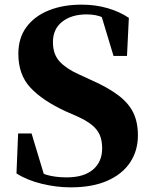

<svg xmlns="http://www.w3.org/2000/svg" viewBox="-20 -787 652 827"><path d="M284 20Q223 20 159.5 4.5Q96 -11 51 -40L58 -212H116L177 -10L107 -39L93 -79Q143 -45 180.5 -34Q218 -23 267 -23Q341 -23 380.5 -56.5Q420 -90 420 -148Q420 -182 409.5 -206Q399 -230 375.5 -249Q352 -268 312 -286L264 -307Q164 -353 111.5 -409Q59 -465 59 -555Q59 -623 93.5 -670Q128 -717 189.5 -742Q251 -767 332 -767Q391 -767 443 -752Q495 -737 535 -710L527 -546H469L411 -738L487 -707L497 -663Q453 -698 423.5 -711.5Q394 -725 353 -725Q288 -725 248 -693.5Q208 -662 208 -606Q208 -554 236 -523Q264 -492 317 -468L369 -444Q444 -411 489 -377Q534 -343 554 -302Q574 -261 574 -204Q574 -138 540.5 -87.5Q507 -37 442.5 -8.5Q378 20 284 20Z"/></svg>

Font: Noto Serif KR ExtraLight Black
Style: Regular
Weight: 900
Version: Version 2.003-H1;hotconv 1.1.1;makeotfexe 2.6.0